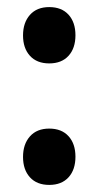

<svg xmlns="http://www.w3.org/2000/svg" viewBox="-20 -507 278 542"><path d="M64.5 -465Q84 -487 119 -487Q154 -487 173.5 -465.5Q193 -444 193 -407.5Q193 -371 173.5 -349.5Q154 -328 119 -328Q84 -328 64.5 -349.5Q45 -371 45 -407Q45 -443 64.5 -465ZM64.5 -122Q84 -144 119 -144Q154 -144 173.5 -122.5Q193 -101 193 -64.5Q193 -28 173.5 -6.5Q154 15 119 15Q84 15 64.5 -6.5Q45 -28 45 -64Q45 -100 64.5 -122Z"/></svg>

Font: Andada SC
Style: Bold
Weight: 700
Designer: Carolina Giovagnoli
Foundry: Carolina Giovagnoli
Version: Version 1.003